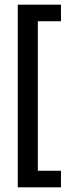

<svg xmlns="http://www.w3.org/2000/svg" viewBox="-20 -675 281 822"><path d="M56 -655H241V-584H142V56H241V127H56Z"/></svg>

Font: Podkova Medium
Style: Regular
Weight: 500
Designer: Ilya Yudin
Foundry: Cyreal (www.cyreal.org)
Version: Version 2.103